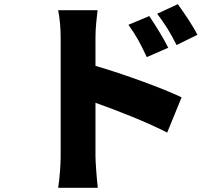

<svg xmlns="http://www.w3.org/2000/svg" viewBox="-20 -835 1040 921"><path d="M927 -668C905 -712 864 -772 833 -815L734 -769C773 -716 792 -688 827 -619ZM787 -606C765 -651 726 -713 696 -758L596 -716C635 -661 652 -630 684 -561ZM438 -656C438 -704 444 -748 448 -786H259C267 -748 271 -696 271 -656V-85C271 -44 266 23 259 66H449C444 21 438 -58 438 -85V-342C544 -304 681 -251 782 -199L851 -368C767 -409 573 -480 438 -519Z"/></svg>

Font: Noto Sans T Chinese Black
Style: Bold
Weight: 900
Designer: Ryoko NISHIZUKA (kana & ideographs); Paul D. Hunt (Latin, Greek & Cyrillic); Wenlong ZHANG (bopomofo); Sandoll Communica
Foundry: Adobe Systems Incorporated
Version: Version 1.000;PS 1;hotconv 1.0.78;makeotf.lib2.5.61930